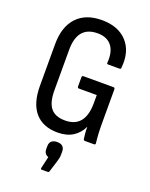

<svg xmlns="http://www.w3.org/2000/svg" viewBox="-163 -749 835 1066"><g transform="rotate(20 254.0 -215.5)"><path d="M231 8Q144 8 97.5 -45.5Q51 -99 51 -203V-448Q51 -551 103 -607Q155 -663 251 -663Q348 -663 400 -606Q452 -549 442 -452Q442 -443 434 -443H367Q357 -443 359 -452Q364 -516 336.5 -551Q309 -586 253 -586Q135 -586 135 -446V-207Q135 -135 162 -102Q189 -69 247 -69Q365 -69 365 -215V-262H259Q251 -262 251 -272V-324Q251 -335 259 -335H437Q446 -335 446 -324V-133Q446 -92 447.5 -64Q449 -36 452 -11Q454 0 444 0H390Q382 0 381 -9Q379 -21 377.5 -37.5Q376 -54 376 -77H375Q356 -37 320 -14.5Q284 8 231 8ZM219 232Q212 232 214 223L230 154Q204 145 204 115V99Q204 78 216 68Q228 58 248 58Q292 58 292 99V115Q292 128 289.5 139.5Q287 151 283 163L263 227Q260 232 255 232Z"/></g></svg>

Font: Sofia Sans Condensed Medium
Style: Regular
Weight: 500
Designer: Botio Nikoltchev, Ani Petrova
Foundry: lettersoup
Version: Version 4.101; ttfautohint (v1.8.4.7-5d5b)